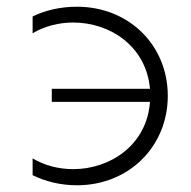

<svg xmlns="http://www.w3.org/2000/svg" viewBox="-20 -546 568 571"><path d="M426 -243C417 -115 308 -43 198 -43C156 -43 114 -53 77 -75V-25C114 -7 158 5 209 5C363 5 479 -110 479 -261C479 -412 363 -526 209 -526C158 -526 114 -515 77 -497V-447C114 -469 156 -479 198 -479C308 -479 415 -408 426 -282H134V-243Z"/></svg>

Font: Chess Sans Light
Style: Regular
Weight: 300
Designer: Wolf Bōese
Foundry: Wolf Bōese
Version: Version 7.223;Glyphs 3.3 (3306)